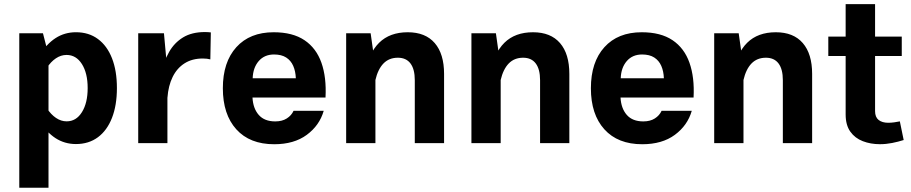

<svg xmlns="http://www.w3.org/2000/svg" viewBox="-20 -694 4417 931"><path d="M73.5 -532.8V216.4H215.2V-427.9L188.3 -532.8ZM546.9 -267.1Q546.9 -351 523 -411.6Q499.2 -472.2 454.8 -504.9Q410.5 -537.7 348.4 -537.7Q293.4 -537.7 249.4 -509.2Q205.3 -480.6 170.8 -424.8L207.9 -365.8Q226.4 -394.6 250.9 -411.1Q275.4 -427.6 302.7 -427.6Q349.2 -427.6 377.2 -383.4Q405.1 -339.2 405.1 -266.9Q405.1 -194.7 377.3 -150.2Q349.6 -105.6 303.1 -105.6Q276.1 -105.6 251.6 -122.2Q227.1 -138.8 207.9 -168.1L170.8 -108.1Q205.3 -52.6 249.4 -24Q293.6 4.5 348.3 4.5Q410.3 4.5 454.8 -28.5Q499.2 -61.5 523 -122.4Q546.9 -183.3 546.9 -267.1Z M650.2 -532.8V0H791.8V-347.9L775 -532.8ZM999.9 -406.1 1002.3 -536.9Q995.8 -537.7 988.6 -538.1Q981.3 -538.6 974.1 -538.6Q910.2 -538.6 867.8 -512.7Q825.4 -486.8 800.3 -442.6Q775.2 -398.5 763.2 -342.9Q751.1 -287.4 747.8 -227.5L792 -220.8Q796.2 -278.2 817.1 -320.8Q838 -363.4 874.8 -386.8Q911.6 -410.3 963.2 -410.3Q984.5 -410.3 999.9 -406.1Z M1204.3 -221.1H1558.4Q1563.6 -318.8 1538.6 -389.7Q1513.5 -460.7 1456.4 -499.1Q1399.3 -537.6 1307.1 -537.6Q1191.4 -537.6 1126 -465.2Q1060.6 -392.8 1060.6 -266.2Q1060.6 -139.3 1125.8 -67Q1191.1 5.4 1309.7 5.4Q1405.8 5.4 1467.5 -40.1Q1529.3 -85.6 1549.7 -156.7H1403.5Q1393.1 -133.9 1370.5 -119.6Q1348 -105.3 1314.7 -105.3Q1262.3 -105.3 1234.7 -136.7Q1207.1 -168.1 1204.3 -221.1ZM1205.2 -314.6Q1206.9 -365.8 1234.5 -397.8Q1262.2 -429.8 1308.8 -429.8Q1344.8 -429.8 1367.6 -415.2Q1390.4 -400.6 1401.8 -374.6Q1413.2 -348.6 1414.5 -314.6Z M1800.4 0V-368.7L1777.2 -532.8H1658.5V0ZM2133.3 -335.5Q2133.3 -432.8 2088 -485.2Q2042.8 -537.6 1957.2 -537.6Q1870 -537.6 1818.4 -486.7Q1766.9 -435.8 1744.2 -328L1800.1 -305.1Q1812.4 -358.4 1839.5 -386.3Q1866.5 -414.1 1909.2 -414.1Q1949.5 -414.1 1970.4 -386.3Q1991.3 -358.5 1991.3 -305.2V0H2133.3Z M2407.8 0V-368.7L2384.6 -532.8H2265.9V0ZM2740.7 -335.5Q2740.7 -432.8 2695.5 -485.2Q2650.2 -537.6 2564.6 -537.6Q2477.4 -537.6 2425.9 -486.7Q2374.3 -435.8 2351.7 -328L2407.5 -305.1Q2419.8 -358.4 2446.9 -386.3Q2473.9 -414.1 2516.6 -414.1Q2556.9 -414.1 2577.8 -386.3Q2598.8 -358.5 2598.8 -305.2V0H2740.7Z M2988.9 -221.1H3343.1Q3348.3 -318.8 3323.2 -389.7Q3298.2 -460.7 3241.1 -499.1Q3183.9 -537.6 3091.8 -537.6Q2976.1 -537.6 2910.7 -465.2Q2845.2 -392.8 2845.2 -266.2Q2845.2 -139.3 2910.5 -67Q2975.8 5.4 3094.3 5.4Q3190.5 5.4 3252.2 -40.1Q3313.9 -85.6 3334.4 -156.7H3188.1Q3177.7 -133.9 3155.2 -119.6Q3132.7 -105.3 3099.4 -105.3Q3047 -105.3 3019.4 -136.7Q2991.8 -168.1 2988.9 -221.1ZM2989.9 -314.6Q2991.6 -365.8 3019.2 -397.8Q3046.8 -429.8 3093.5 -429.8Q3129.5 -429.8 3152.3 -415.2Q3175.1 -400.6 3186.5 -374.6Q3197.9 -348.6 3199.1 -314.6Z M3585.1 0V-368.7L3561.9 -532.8H3443.1V0ZM3918 -335.5Q3918 -432.8 3872.7 -485.2Q3827.5 -537.6 3741.9 -537.6Q3654.6 -537.6 3603.1 -486.7Q3551.6 -435.8 3528.9 -328L3584.8 -305.1Q3597.1 -358.4 3624.1 -386.3Q3651.2 -414.1 3693.9 -414.1Q3734.2 -414.1 3755.1 -386.3Q3776 -358.5 3776 -305.2V0H3918Z M4343.3 -105.5Q4331.4 -102.9 4316 -100.8Q4300.5 -98.7 4287.3 -98.7Q4257.6 -98.7 4240.4 -112.3Q4223.2 -126 4223.2 -155.2V-674.1H4080.5V-139.2Q4080.5 -87.3 4103.2 -55.6Q4125.8 -23.9 4163.7 -9.4Q4201.5 5.2 4246.5 5.2Q4276.3 5.2 4306 -0.7Q4335.8 -6.6 4361.9 -15ZM3996.4 -422.3H4352.6V-516.4H3996.4Z"/></svg>

Font: Estedad VF
Style: Regular
Weight: 100
Designer: Amin Abedi
Version: Version 7.3